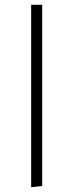

<svg xmlns="http://www.w3.org/2000/svg" viewBox="-20 -581 306 801"><path d="M110 -561H156V195L110 200Z"/></svg>

Font: FiraGO ExtraLight
Style: Regular
Weight: 200
Designer: bBox Type
Foundry: bBox Type GmbH
Version: Version 1.001